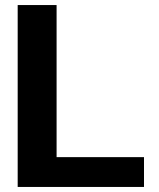

<svg xmlns="http://www.w3.org/2000/svg" viewBox="-20 -740 630 760"><path d="M50 0V-720H204V-118H550V0Z"/></svg>

Font: Instrument Sans
Style: Bold
Weight: 700
Designer: Rodrigo Fuenzalida
Foundry: fragTYPE
Version: Version 1.000; ttfautohint (v1.8.4.7-5d5b);gftools[0.9.28]